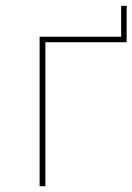

<svg xmlns="http://www.w3.org/2000/svg" viewBox="-20 -644 458 664"><path d="M117 0V-517H399V-624H418V-498H137V0Z"/></svg>

Font: Montserrat Thin
Style: Regular
Weight: 100
Designer: Julieta Ulanovsky
Foundry: Julieta Ulanovsky
Version: Version 9.000